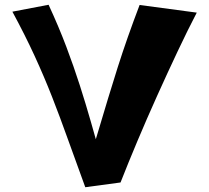

<svg xmlns="http://www.w3.org/2000/svg" viewBox="-20 -779 877 806"><path d="M338 7Q298 -102 265 -194.5Q232 -287 198.5 -372.5Q165 -458 125 -545Q85 -632 32 -730L184 -759Q227 -666 258.5 -582.5Q290 -499 315 -421Q340 -343 362 -266Q384 -189 407 -107L486 -13ZM486 -13 344 -68Q370 -153 392 -227Q414 -301 434 -367Q454 -433 474 -496Q494 -559 516.5 -623Q539 -687 566 -758L806 -726Q768 -653 725.5 -563Q683 -473 639.5 -376.5Q596 -280 556.5 -186Q517 -92 486 -13Z"/></svg>

Font: Marhey Light SemiBold
Style: Regular
Weight: 600
Version: Version 1.000